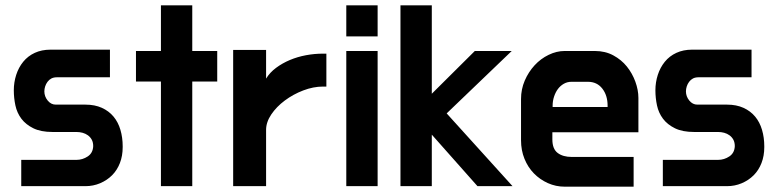

<svg xmlns="http://www.w3.org/2000/svg" viewBox="-20 -701 2930 723"><path d="M394 -410H195Q182 -410 173.5 -405.5Q165 -401 159 -393Q153 -385 150 -375.5Q147 -366 147 -357Q147 -338 159.5 -322.5Q172 -307 190 -307H302Q337 -307 363.5 -295Q390 -283 407.5 -262Q425 -241 433.5 -212Q442 -183 442 -150V-147Q442 -114 431.5 -87Q421 -60 402 -41Q383 -22 357 -11Q331 0 302 0H60V-99H268Q291 -99 310.5 -112Q330 -125 331 -151V-150Q331 -165 325.5 -175Q320 -185 311 -191.5Q302 -198 291 -201Q280 -204 268 -204H178Q134 -204 105.5 -218Q77 -232 60.5 -254Q44 -276 38 -304Q32 -332 32 -361Q32 -391 41 -419Q50 -447 67.5 -468.5Q85 -490 111 -502Q137 -514 170 -514H394Z M492 -509H586V-681H704V-509H798V-394H704V0H586V-394H492Z M982 -405Q996 -428 1019.5 -445.5Q1043 -463 1071.5 -475Q1100 -487 1132 -493Q1164 -499 1196 -499H1209V-375H1196Q1160 -375 1122 -360.5Q1084 -346 1052.5 -322.5Q1021 -299 1001.5 -270Q982 -241 982 -212V0H858V-513H982Z M1402 0H1284V-509H1402ZM1402 -564H1284V-681H1402Z M1910 0H1778L1606 -194V0H1488V-681H1606V-348L1768 -509H1907L1662 -274Z M1942 -328Q1942 -365 1956 -397.5Q1970 -430 1993 -455Q2016 -480 2046 -494.5Q2076 -509 2106 -509H2220Q2259 -509 2289.5 -492.5Q2320 -476 2340.5 -450.5Q2361 -425 2372.5 -393.5Q2384 -362 2384 -332V-203H2060V-176Q2060 -140 2080 -125Q2100 -110 2133 -110H2366V2H2107Q2073 2 2043 -11.5Q2013 -25 1990.5 -48Q1968 -71 1955 -103Q1942 -135 1942 -173ZM2061 -298H2268V-303Q2268 -342 2248 -367.5Q2228 -393 2194 -393H2132Q2116 -393 2103 -385.5Q2090 -378 2081 -366Q2072 -354 2066.5 -337.5Q2061 -321 2061 -303Z M2810 -410H2611Q2598 -410 2589.5 -405.5Q2581 -401 2575 -393Q2569 -385 2566 -375.5Q2563 -366 2563 -357Q2563 -338 2575.5 -322.5Q2588 -307 2606 -307H2718Q2753 -307 2779.5 -295Q2806 -283 2823.5 -262Q2841 -241 2849.5 -212Q2858 -183 2858 -150V-147Q2858 -114 2847.5 -87Q2837 -60 2818 -41Q2799 -22 2773 -11Q2747 0 2718 0H2476V-99H2684Q2707 -99 2726.5 -112Q2746 -125 2747 -151V-150Q2747 -165 2741.5 -175Q2736 -185 2727 -191.5Q2718 -198 2707 -201Q2696 -204 2684 -204H2594Q2550 -204 2521.5 -218Q2493 -232 2476.5 -254Q2460 -276 2454 -304Q2448 -332 2448 -361Q2448 -391 2457 -419Q2466 -447 2483.5 -468.5Q2501 -490 2527 -502Q2553 -514 2586 -514H2810Z"/></svg>

Font: Do Hyeon
Style: Regular
Weight: 400
Version: Version 1.001